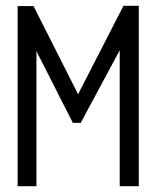

<svg xmlns="http://www.w3.org/2000/svg" viewBox="-20 -644 540 664"><path d="M41 -623H96L250 -318L407 -624H460V0H394V-470L259 -219H232L106 -467V0H41Z"/></svg>

Font: Vazir Code
Style: Code
Weight: 400
Foundry: DejaVu fonts team - Redesigned by Saber Rastikerdar
Version: Version 1.1.2